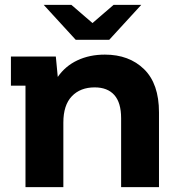

<svg xmlns="http://www.w3.org/2000/svg" viewBox="-20 -771 744 791"><path d="M635 -308V0H479V-284Q479 -348 451 -379.5Q423 -411 370 -411Q311 -411 276 -374.5Q241 -338 241 -266V0H85V-418H25V-538H210L218 -454Q249 -499 299 -522.5Q349 -546 412 -546Q512 -546 573.5 -486Q635 -426 635 -308ZM562 -751 430 -607H292L160 -751H274L361 -676L448 -751Z"/></svg>

Font: mBank
Style: Bold
Weight: 700
Designer: Julieta Ulanovsky
Foundry: Julieta Ulanovsky
Version: Version 7.200